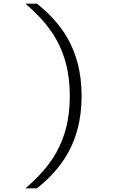

<svg xmlns="http://www.w3.org/2000/svg" viewBox="-20 -821 660 1041"><path d="M358.5 -300.5C358.5 -44 245.5 89 118.5 200H180.5C303.5 101 422.5 -41 422.5 -300.5C422.5 -561 303.5 -702 180.5 -801H118.5C245.5 -690 358.5 -557 358.5 -300.5Z"/></svg>

Font: Monaspace Krypton ExtraLight
Style: Regular
Weight: 200
Designer: Riley Cran & the Lettermatic Team
Foundry: Lettermatic
Version: Version 1.101 (Monaspace Krypton)